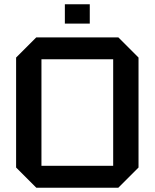

<svg xmlns="http://www.w3.org/2000/svg" viewBox="-20 -874 720 894"><path d="M55 -94V-606L149 -700H531L625 -606V-94L531 0H149ZM173 -598V-102H507V-598ZM282 -764V-854H398V-764Z"/></svg>

Font: Tektur Medium
Style: Regular
Weight: 500
Designer: Adam Jagosz
Foundry: Adam Jagosz
Version: Version 1.005;gftools[0.9.30]